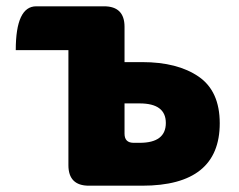

<svg xmlns="http://www.w3.org/2000/svg" viewBox="-20 -589 757 609"><path d="M262 0Q197 0 197 -65V-430H30Q30 -569 95 -569H310Q375 -569 375 -504V-392H431Q543 -392 610 -346Q677 -300 677 -198Q677 0 431 0ZM375 -165Q375 -136 404 -136H423Q506 -136 506 -199Q506 -261 423 -261H375Z"/></svg>

Font: Swei Half Moon CJK SC
Style: Black
Weight: 900
Version: Version 2.071